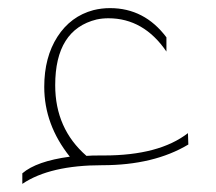

<svg xmlns="http://www.w3.org/2000/svg" viewBox="-20 -407 533 473"><path d="M35 46V20Q70 -10 152 -21Q89 -100 89 -193Q89 -266 121.5 -316.5Q154 -367 210 -382Q230 -387 251 -387Q336 -387 390 -315V-280Q334 -362 247 -362Q232 -362 218 -359Q116 -334 116 -197Q116 -90 193 -23Q205 -24 226 -24Q229 -24 236 -24Q372 -24 443 -79L444 -51Q359 0 232 0Q103 0 35 46Z"/></svg>

Font: Tajawal ExtraLight
Style: Regular
Weight: 275
Designer: Boutros Fonts
Foundry: Created by Boutros International 2017
Version: Version 1.700